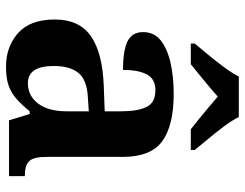

<svg xmlns="http://www.w3.org/2000/svg" viewBox="-108 -698 816 640"><g transform="rotate(90 300.0 -378.0)"><path d="M202 10Q136 10 90.5 -30Q45 -70 45 -153Q45 -234 100.5 -273Q156 -312 269 -316L351 -319V-374Q351 -429 336.5 -458.5Q322 -488 281 -488Q243 -488 228 -459.5Q213 -431 213 -380Q149 -380 118 -395Q87 -410 87 -447Q87 -484 115 -506Q143 -528 189.5 -538.5Q236 -549 293 -549Q398 -549 450.5 -511Q503 -473 503 -379V-124Q503 -83 516.5 -68Q530 -53 563 -53H567V0H381L360 -69H351Q329 -42 309 -24.5Q289 -7 264.5 1.5Q240 10 202 10ZM257 -63Q300 -63 325.5 -97.5Q351 -132 351 -191V-266L306 -263Q246 -260 223 -231.5Q200 -203 200 -149Q200 -63 257 -63ZM125 -619Q141 -638 162.5 -664Q184 -690 204 -717Q224 -744 235 -766H370Q381 -744 401 -717Q421 -690 443 -664Q465 -638 480 -619V-606H411Q397 -617 377 -633Q357 -649 337 -666Q317 -683 302 -696Q280 -676 247.5 -649.5Q215 -623 194 -606H125Z"/></g></svg>

Font: Noto Serif
Style: Bold
Weight: 700
Designer: Monotype Design Team
Foundry: Monotype Imaging Inc.
Version: Version 2.014